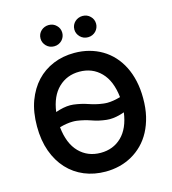

<svg xmlns="http://www.w3.org/2000/svg" viewBox="-134 -1050 1044 1168"><g transform="rotate(-15 387.5 -465.5)"><path d="M387.4 9.9Q315 9.9 253.7 -15.4Q192.5 -40.8 147.9 -89Q103.3 -137.1 78.3 -206.3Q53.3 -275.6 53.3 -363.6Q53.3 -454.2 78.8 -523.1Q130.3 -660.2 254.3 -712Q315 -737.2 387.4 -737.2Q436.1 -737.2 479.8 -725.7Q523.4 -714.1 560.5 -692.1Q597.7 -670.1 627.5 -637.8Q657.3 -605.5 678.3 -563.9Q699.2 -522.4 710.4 -472.1Q721.6 -421.9 721.6 -363.6Q721.9 -301.5 709.7 -249.8Q697.4 -198.2 675.2 -156.6Q653.1 -115.1 622 -83.8Q590.9 -52.6 553.8 -31.8Q516.7 -11 474.4 -0.5Q432.2 9.9 387.4 9.9ZM387.4 -108.3Q466.6 -108.3 519.5 -159.8Q572.4 -211.3 585.9 -310Q534.1 -291.9 493.6 -291.9Q483.3 -291.9 473.4 -293Q424.7 -298.3 382.8 -313.6Q362.2 -320.7 340.7 -326Q319.2 -331.3 295.8 -334.5Q289.8 -335.2 283.7 -335.6Q277.7 -335.9 271.7 -335.9Q233.3 -335.9 187.5 -322.8Q198.2 -218 252.1 -163Q305.8 -108.3 387.4 -108.3ZM503.9 -392Q540.5 -392 587.4 -405.5Q576 -510.3 522.7 -564.3Q469.1 -619 387.4 -619Q309.3 -619 255.7 -567.5Q202.1 -516 188.9 -418.3Q240.4 -436.1 280.9 -436.1Q290.8 -436.1 301.1 -435Q349.4 -429 391.3 -414.4Q411.9 -407.3 433.6 -402Q455.3 -396.7 478.7 -393.8Q484.7 -393.1 490.9 -392.6Q497.2 -392 503.9 -392ZM281.2 -807.5Q252.1 -807.5 232.2 -827.4Q212.4 -848 212.4 -874.3Q212.4 -889.6 218 -901.8Q223.7 -914.1 233.3 -922.9Q242.9 -931.8 255.3 -936.6Q267.8 -941.4 281.2 -941.4Q310 -941.4 329.5 -921.9Q349.4 -902.7 349.4 -874.3Q349.4 -861.5 344.5 -849.4Q339.5 -837.4 330.6 -828.1Q321.7 -818.9 309.1 -813.2Q296.5 -807.5 281.2 -807.5ZM494.3 -807.5Q465.2 -807.5 445.3 -827.4Q425.4 -848 425.4 -874.3Q425.4 -889.6 431.1 -901.8Q436.8 -914.1 446.4 -922.9Q456 -931.8 468.4 -936.6Q480.8 -941.4 494.3 -941.4Q523.1 -941.4 542.6 -921.9Q562.5 -902.7 562.5 -874.3Q562.5 -861.5 557.5 -849.4Q552.6 -837.4 543.7 -828.1Q534.8 -818.9 522.2 -813.2Q509.6 -807.5 494.3 -807.5Z"/></g></svg>

Font: Linik Sans SemiBold
Style: Regular
Weight: 600
Designer: Fonts by Rasmus Andersson / Changes by Cristiano Sobral with parts from Marc Monis
Foundry: rsms
Version: Version 3.020; ttfautohint (v1.6)